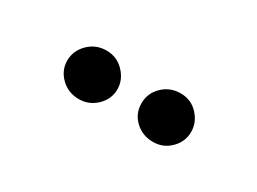

<svg xmlns="http://www.w3.org/2000/svg" viewBox="-24 -817 547 408"><g transform="rotate(30 250.0 -613.5)"><path d="M161 -554Q135 -554 117 -571.5Q99 -589 99 -613Q99 -637 117 -655Q135 -673 161 -673Q187 -673 204.5 -654.5Q222 -636 222 -613Q222 -589 204 -571.5Q186 -554 161 -554ZM343 -554Q317 -554 299 -571Q281 -588 281 -613Q281 -638 299 -655.5Q317 -673 343 -673Q369 -673 386 -654.5Q403 -636 403 -613Q403 -589 385.5 -571.5Q368 -554 343 -554Z"/></g></svg>

Font: Inconsolata SemiBold
Style: Regular
Weight: 600
Monospace: yes
Designer: Raph Levien, Cyreal, Brenton Simpson
Foundry: Raph Levien, Cyreal, Google
Version: Version 3.100; ttfautohint (v1.8.4.7-5d5b)